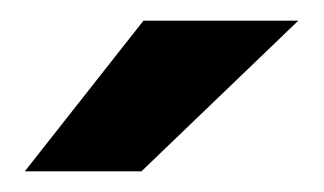

<svg xmlns="http://www.w3.org/2000/svg" viewBox="-20 -783 314 186"><path d="M117 -617H4L119 -763H269Z"/></svg>

Font: Open Sauce Sans ExtraBold
Style: Regular
Weight: 800
Designer: Alfredo Marco Pradil
Foundry: Creative Sauce Fz LLC
Version: Version 1.477